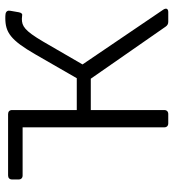

<svg xmlns="http://www.w3.org/2000/svg" viewBox="16 -692 675 748"><g transform="rotate(-90 354.0 -317.5)"><path d="M477.5 -334 566.4 -487.3C609.4 -560.5 627 -570.3 655.3 -570.3C659.2 -570.3 663.1 -569.3 667 -569.3C673.8 -567.4 678.7 -571.3 680.7 -582L686.5 -615.2C688.5 -625 684.6 -631.8 674.8 -633.8C668.9 -634.8 663.1 -634.8 658.2 -634.8C602.5 -634.8 572.3 -614.3 516.6 -517.6L423.8 -356.4H299.8V-608.4C299.8 -618.2 293.9 -624 284.2 -624H44.9C35.2 -624 29.3 -618.2 29.3 -608.4V-583C29.3 -573.2 35.2 -567.4 44.9 -567.4H232.4V-15.6C232.4 -5.9 238.3 0 248 0H284.2C293.9 0 299.8 -5.9 299.8 -15.6V-301.8H421.9L625 -9.8C629.9 -2.9 635.7 0 643.6 0H681.6C694.3 0 698.2 -7.8 691.4 -18.6Z"/></g></svg>

Font: Ed Sans Neue Light
Style: Regular
Weight: 300
Designer: Stephen Hutchings
Version: Version 1.004;PS 001.004;hotconv 1.0.88;makeotf.lib2.5.64775